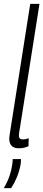

<svg xmlns="http://www.w3.org/2000/svg" viewBox="-42 -760 225 997"><path d="M115 -740H163L62 -99Q59 -83 57.5 -72.5Q56 -62 56 -55Q56 -36 78 -36Q90 -36 107 -42L106 -1Q83 10 57 10Q30 10 18 -3Q6 -16 6 -40Q6 -46 7 -52.5Q8 -59 9 -66ZM24 66H67Q67 78 65 94Q58 130 46 159.5Q34 189 16 217H-22Q-3 184 7 155Q17 126 21 98Q24 82 24 66Z"/></svg>

Font: Georama ExtraCondensed Light
Style: Italic
Weight: 300
Width: 2
Italic angle: -9°
Designer: Jean-Baptiste Levee
Foundry: Production Type
Version: Version 1.000